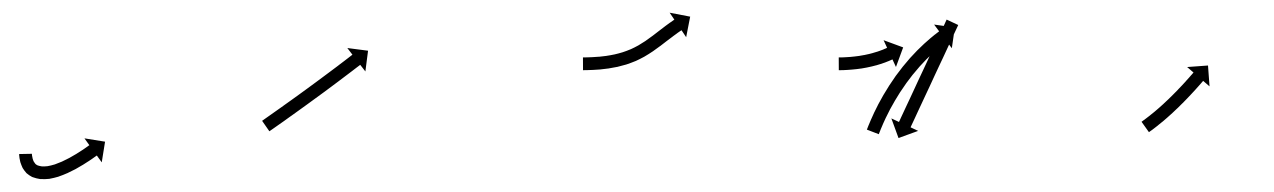

<svg xmlns="http://www.w3.org/2000/svg" viewBox="-20 -291 1998 301"><path d="M30 -49.1C30 -49.4 30 -49.6 30 -49.9L10 -49.5C10 -49.2 10 -48.8 10 -48.4C10 -48.4 10 -48.4 10 -48.3C10 -48.3 10 -48.2 10 -48.2C10.1 -46.7 10.3 -45.3 10.5 -43.9C10.5 -43.9 10.5 -43.8 10.5 -43.7C10.5 -43.6 10.5 -43.5 10.5 -43.5C10.9 -41.2 11.4 -39 11.9 -36.7C11.9 -36.7 12 -36.6 12 -36.5C12.1 -36.3 12.1 -36.2 12.1 -36.2C13 -33.5 14 -30.9 15.2 -28.3C15.2 -28.3 15.3 -28.1 15.4 -27.9C15.5 -27.7 15.6 -27.5 15.6 -27.5C17.2 -24.9 19 -22.4 21.1 -20.1C21.1 -20.1 21.3 -19.8 21.5 -19.6C21.7 -19.4 22 -19.2 22 -19.2C24.5 -17 27.3 -15.2 30.3 -13.6C30.3 -13.6 30.6 -13.5 30.9 -13.4C31.1 -13.3 31.4 -13.2 31.4 -13.2C35.1 -11.8 39 -10.9 42.9 -10.3C42.9 -10.3 43.1 -10.3 43.3 -10.3C43.5 -10.3 43.7 -10.3 43.7 -10.3C48.1 -10 52.6 -10.1 57 -10.6C57 -10.6 57.1 -10.6 57.3 -10.6C57.5 -10.7 57.7 -10.7 57.7 -10.7C62.3 -11.5 66.9 -12.7 71.5 -14C71.5 -14 71.6 -14.1 71.7 -14.1C71.8 -14.1 71.9 -14.2 71.9 -14.2C76.5 -15.8 81 -17.5 85.4 -19.5C85.4 -19.5 85.5 -19.5 85.6 -19.5C85.6 -19.5 85.7 -19.6 85.7 -19.6C89.9 -21.6 94.1 -23.6 98.2 -25.8C98.2 -25.8 98.3 -25.8 98.3 -25.9C98.3 -25.9 98.4 -25.9 98.4 -25.9C102.1 -28 105.8 -30.1 109.4 -32.3C109.4 -32.3 109.4 -32.3 109.5 -32.3C109.5 -32.3 109.5 -32.3 109.5 -32.3C112.6 -34.2 115.6 -36.2 118.7 -38.2C118.7 -38.2 118.7 -38.2 118.7 -38.2C118.7 -38.2 118.8 -38.2 118.8 -38.2C121.1 -39.8 123.4 -41.3 125.7 -42.9C125.7 -42.9 125.7 -42.9 125.7 -42.9C125.8 -42.9 125.8 -43 125.8 -43C127.3 -44 128.7 -45 130.2 -46.1L130.2 -46.1L130.2 -46.1C130.8 -46.5 131.3 -46.8 131.8 -47.2L139.5 -36.5L144.7 -68.9L112.4 -74.1L120.1 -63.4C119.6 -63.1 119.1 -62.7 118.6 -62.4L118.6 -62.4L118.6 -62.4C117.2 -61.4 115.7 -60.4 114.3 -59.3C114.3 -59.3 114.3 -59.4 114.3 -59.4C114.4 -59.4 114.4 -59.4 114.4 -59.4C112.1 -57.9 109.9 -56.3 107.7 -54.8C107.7 -54.8 107.7 -54.9 107.7 -54.9C107.7 -54.9 107.7 -54.9 107.7 -54.9C104.9 -53 101.9 -51.2 99 -49.3C99 -49.3 99 -49.4 99 -49.4C99.1 -49.4 99.1 -49.4 99.1 -49.4C95.7 -47.3 92.2 -45.3 88.7 -43.4C88.7 -43.4 88.7 -43.4 88.8 -43.4C88.8 -43.5 88.9 -43.5 88.9 -43.5C85 -41.5 81.1 -39.5 77.2 -37.7C77.2 -37.7 77.3 -37.7 77.4 -37.7C77.4 -37.8 77.5 -37.8 77.5 -37.8C73.5 -36.1 69.4 -34.5 65.3 -33C65.3 -33 65.4 -33.1 65.5 -33.1C65.6 -33.1 65.7 -33.2 65.7 -33.2C61.9 -32 58 -31.1 54.1 -30.4C54.1 -30.4 54.3 -30.4 54.5 -30.4C54.7 -30.4 54.8 -30.5 54.8 -30.5C51.5 -30.1 48.2 -30 44.9 -30.2C44.9 -30.2 45.1 -30.2 45.4 -30.2C45.6 -30.2 45.8 -30.1 45.8 -30.1C43.2 -30.5 40.7 -31.1 38.3 -31.9C38.3 -31.9 38.6 -31.8 38.8 -31.7C39.1 -31.6 39.4 -31.5 39.4 -31.5C37.8 -32.2 36.4 -33.2 35.1 -34.3C35.1 -34.3 35.3 -34.1 35.5 -33.9C35.7 -33.7 35.9 -33.5 35.9 -33.5C34.8 -34.8 33.8 -36.2 32.9 -37.7C32.9 -37.7 33 -37.5 33.1 -37.3C33.2 -37.1 33.3 -36.9 33.3 -36.9C32.4 -38.6 31.7 -40.4 31.2 -42.3C31.2 -42.3 31.2 -42.1 31.2 -42C31.3 -41.9 31.3 -41.7 31.3 -41.7C30.9 -43.4 30.5 -45 30.3 -46.7C30.3 -46.7 30.3 -46.6 30.3 -46.5C30.3 -46.4 30.3 -46.3 30.3 -46.3C30.2 -47.3 30.1 -48.3 30 -49.4C30 -49.4 30 -49.3 30 -49.2C30 -49.2 30 -49.1 30 -49.1Z M392.5 -102.7C391.9 -102.4 391.4 -102 390.9 -101.6L402.3 -85.2C402.8 -85.6 403.4 -86 403.9 -86.3C405.4 -87.4 407 -88.5 408.5 -89.5C410.9 -91.2 413.3 -92.9 415.6 -94.5C418.7 -96.7 421.8 -98.9 424.9 -101L424.9 -101L424.9 -101C428.5 -103.6 432.1 -106.2 435.7 -108.8L435.8 -108.8L435.8 -108.8C439.8 -111.7 443.8 -114.6 447.9 -117.5L447.9 -117.5L447.9 -117.5C452.2 -120.6 456.5 -123.7 460.8 -126.8L460.8 -126.8L460.8 -126.8C465.3 -130 469.7 -133.2 474.1 -136.5L474.1 -136.5L474.1 -136.5C478.6 -139.7 483 -143 487.4 -146.2L487.4 -146.2L487.4 -146.2C491.7 -149.4 495.9 -152.5 500.2 -155.7L500.2 -155.7L500.2 -155.7C504.2 -158.7 508.2 -161.7 512.1 -164.6L512.2 -164.6L512.2 -164.7C515.7 -167.3 519.3 -170 522.8 -172.7L522.8 -172.7L522.8 -172.7C525.8 -175 528.8 -177.2 531.8 -179.5C534.1 -181.3 536.4 -183 538.7 -184.8C540.2 -185.9 541.7 -187.1 543.2 -188.2C543.7 -188.6 544.2 -189 544.7 -189.4L552.8 -179L557 -211.5L524.5 -215.7L532.5 -205.3C532 -204.9 531.5 -204.5 531 -204.1C529.5 -202.9 528 -201.8 526.6 -200.7C524.3 -198.9 522 -197.2 519.7 -195.4C516.7 -193.2 513.7 -190.9 510.7 -188.6L510.7 -188.6L510.8 -188.6C507.2 -186 503.7 -183.3 500.1 -180.6L500.1 -180.6L500.1 -180.6C496.2 -177.7 492.2 -174.7 488.3 -171.8L488.3 -171.8L488.3 -171.8C484 -168.6 479.8 -165.5 475.5 -162.3L475.5 -162.3L475.5 -162.3C471.1 -159.1 466.7 -155.8 462.3 -152.6L462.3 -152.6L462.3 -152.6C457.9 -149.4 453.5 -146.2 449.1 -143L449.1 -143L449.1 -143C444.8 -139.9 440.5 -136.8 436.2 -133.7L436.2 -133.7L436.2 -133.7C432.2 -130.8 428.2 -127.9 424.1 -125.1L424.1 -125.1L424.2 -125.1C420.5 -122.5 416.9 -119.9 413.3 -117.4L413.3 -117.4L413.3 -117.4C410.3 -115.2 407.2 -113.1 404.1 -110.9C401.8 -109.2 399.4 -107.6 397 -105.9C395.5 -104.9 394 -103.8 392.5 -102.7Z M895.8 -201C895.2 -201 894.6 -201 893.9 -201L894 -181C894.6 -181 895.3 -181 895.9 -181L895.9 -181L895.9 -181C897.7 -181 899.5 -181.1 901.3 -181.1C901.3 -181.1 901.4 -181.1 901.4 -181.1C901.4 -181.1 901.4 -181.1 901.4 -181.1C904.2 -181.2 907 -181.3 909.8 -181.4C909.8 -181.4 909.8 -181.4 909.8 -181.4C909.9 -181.4 909.9 -181.4 909.9 -181.4C913.5 -181.6 917.1 -181.8 920.7 -182.1C920.7 -182.1 920.7 -182.1 920.7 -182.1C920.8 -182.1 920.8 -182.1 920.8 -182.1C925 -182.5 929.2 -183 933.4 -183.6C933.4 -183.6 933.5 -183.6 933.5 -183.6C933.6 -183.6 933.6 -183.6 933.6 -183.6C938.2 -184.3 942.8 -185.2 947.4 -186.1C947.4 -186.1 947.5 -186.1 947.5 -186.1C947.6 -186.1 947.6 -186.1 947.6 -186.1C952.4 -187.3 957.2 -188.5 961.9 -189.9C961.9 -189.9 962 -189.9 962.1 -190C962.2 -190 962.2 -190 962.2 -190C967 -191.6 971.7 -193.4 976.4 -195.3C976.4 -195.3 976.5 -195.3 976.6 -195.4C976.6 -195.4 976.7 -195.4 976.7 -195.4C981.3 -197.5 985.8 -199.8 990.2 -202.2C990.2 -202.2 990.3 -202.2 990.4 -202.3C990.5 -202.3 990.5 -202.4 990.5 -202.4C994.8 -204.9 999 -207.5 1003.1 -210.3C1003.1 -210.3 1003.2 -210.3 1003.2 -210.3C1003.3 -210.4 1003.3 -210.4 1003.3 -210.4C1007.2 -213.1 1011.1 -215.9 1014.9 -218.8C1014.9 -218.8 1014.9 -218.8 1015 -218.8C1015 -218.8 1015 -218.8 1015 -218.8C1018.5 -221.5 1022 -224.2 1025.5 -226.9L1025.5 -226.9L1025.5 -226.9C1028.6 -229.2 1031.6 -231.5 1034.7 -233.8C1034.7 -233.8 1034.6 -233.8 1034.6 -233.8C1034.6 -233.8 1034.6 -233.8 1034.6 -233.8C1037 -235.6 1039.5 -237.4 1041.9 -239.1C1041.9 -239.1 1041.9 -239.1 1041.9 -239.1C1041.9 -239.1 1041.8 -239.1 1041.8 -239.1C1043.4 -240.2 1045 -241.3 1046.7 -242.5C1046.7 -242.5 1046.7 -242.4 1046.6 -242.4C1046.6 -242.4 1046.6 -242.4 1046.6 -242.4C1047.2 -242.8 1047.8 -243.2 1048.4 -243.6L1055.7 -232.7L1062 -264.9L1029.8 -271.1L1037.2 -260.2C1036.6 -259.8 1036 -259.4 1035.4 -259C1035.4 -259 1035.4 -259 1035.4 -259C1035.4 -258.9 1035.3 -258.9 1035.3 -258.9C1033.7 -257.8 1032 -256.6 1030.3 -255.4C1030.3 -255.4 1030.3 -255.4 1030.3 -255.4C1030.3 -255.4 1030.2 -255.4 1030.2 -255.4C1027.7 -253.6 1025.2 -251.7 1022.7 -249.9C1022.7 -249.9 1022.7 -249.8 1022.7 -249.8C1022.6 -249.8 1022.6 -249.8 1022.6 -249.8C1019.5 -247.5 1016.4 -245.1 1013.3 -242.7L1013.3 -242.7L1013.3 -242.7C1009.9 -240.1 1006.4 -237.4 1002.9 -234.7C1002.9 -234.7 1002.9 -234.8 1002.9 -234.8C1003 -234.8 1003 -234.8 1003 -234.8C999.3 -232.1 995.6 -229.4 991.9 -226.8C991.9 -226.8 991.9 -226.8 992 -226.8C992 -226.9 992.1 -226.9 992.1 -226.9C988.2 -224.4 984.3 -221.9 980.4 -219.6C980.4 -219.6 980.5 -219.7 980.5 -219.7C980.6 -219.7 980.7 -219.8 980.7 -219.8C976.7 -217.6 972.6 -215.5 968.4 -213.6C968.4 -213.6 968.5 -213.7 968.6 -213.7C968.7 -213.7 968.7 -213.8 968.7 -213.8C964.5 -212 960.2 -210.4 955.9 -209C955.9 -209 956 -209 956.1 -209C956.2 -209.1 956.2 -209.1 956.2 -209.1C951.9 -207.8 947.5 -206.6 943.1 -205.6C943.1 -205.6 943.2 -205.6 943.3 -205.7C943.3 -205.7 943.4 -205.7 943.4 -205.7C939.1 -204.8 934.9 -204 930.6 -203.4C930.6 -203.4 930.6 -203.4 930.7 -203.4C930.7 -203.4 930.8 -203.4 930.8 -203.4C926.8 -202.9 922.9 -202.4 918.9 -202C918.9 -202 918.9 -202.1 919 -202.1C919 -202.1 919.1 -202.1 919.1 -202.1C915.6 -201.8 912.2 -201.5 908.8 -201.4C908.8 -201.4 908.8 -201.4 908.9 -201.4C908.9 -201.4 908.9 -201.4 908.9 -201.4C906.2 -201.2 903.6 -201.2 900.9 -201.1C900.9 -201.1 900.9 -201.1 900.9 -201.1C901 -201.1 901 -201.1 901 -201.1C899.2 -201 897.5 -201 895.8 -201L895.8 -201Z M1295.8 -201C1295.5 -201 1295.2 -201 1294.9 -201L1295 -181C1295.3 -181 1295.6 -181 1295.9 -181L1296 -181L1296 -181C1296.9 -181 1297.8 -181 1298.7 -181C1298.7 -181 1298.7 -181 1298.7 -181C1298.7 -181 1298.8 -181 1298.8 -181C1300.2 -181.1 1301.6 -181.1 1303 -181.1C1303 -181.1 1303 -181.1 1303 -181.1C1303.1 -181.1 1303.1 -181.1 1303.1 -181.1C1304.9 -181.2 1306.7 -181.3 1308.6 -181.4C1308.6 -181.4 1308.6 -181.4 1308.6 -181.4C1308.6 -181.4 1308.7 -181.4 1308.7 -181.4C1310.8 -181.5 1313 -181.7 1315.2 -181.9C1315.2 -181.9 1315.2 -181.9 1315.2 -181.9C1315.2 -181.9 1315.3 -181.9 1315.3 -181.9C1317.7 -182.1 1320.1 -182.3 1322.5 -182.6C1322.5 -182.6 1322.5 -182.6 1322.5 -182.6C1322.6 -182.6 1322.6 -182.6 1322.6 -182.6C1325.1 -182.9 1327.7 -183.3 1330.2 -183.6C1330.2 -183.6 1330.3 -183.6 1330.3 -183.6C1330.3 -183.6 1330.4 -183.6 1330.4 -183.6C1333 -184.1 1335.6 -184.5 1338.2 -185C1338.2 -185 1338.2 -185 1338.3 -185C1338.3 -185 1338.3 -185 1338.3 -185C1340.9 -185.5 1343.5 -186.1 1346.1 -186.7C1346.1 -186.7 1346.1 -186.7 1346.2 -186.7C1346.2 -186.7 1346.2 -186.7 1346.2 -186.7C1348.7 -187.3 1351.2 -187.9 1353.6 -188.6C1353.6 -188.6 1353.7 -188.6 1353.7 -188.6C1353.7 -188.6 1353.8 -188.6 1353.8 -188.6C1356.1 -189.3 1358.3 -190 1360.6 -190.7C1360.6 -190.7 1360.6 -190.7 1360.7 -190.7C1360.7 -190.7 1360.7 -190.7 1360.7 -190.7C1362.7 -191.4 1364.7 -192.1 1366.7 -192.8C1366.7 -192.8 1366.8 -192.8 1366.8 -192.8C1366.8 -192.8 1366.9 -192.8 1366.9 -192.8C1368.5 -193.5 1370.2 -194.1 1371.9 -194.8C1371.9 -194.8 1371.9 -194.8 1371.9 -194.8C1371.9 -194.8 1372 -194.8 1372 -194.8C1373.2 -195.3 1374.5 -195.9 1375.8 -196.4C1375.8 -196.4 1375.8 -196.4 1375.8 -196.4C1375.8 -196.4 1375.8 -196.4 1375.8 -196.4C1376.6 -196.8 1377.4 -197.2 1378.2 -197.5L1378.3 -197.5L1378.3 -197.5C1378.6 -197.7 1378.8 -197.8 1379.1 -197.9L1384.6 -186L1395.9 -216.7L1365.2 -228L1370.7 -216.1C1370.4 -215.9 1370.2 -215.8 1369.9 -215.7L1369.9 -215.7L1370 -215.7C1369.2 -215.4 1368.5 -215.1 1367.8 -214.7C1367.8 -214.7 1367.8 -214.7 1367.8 -214.8C1367.8 -214.8 1367.8 -214.8 1367.8 -214.8C1366.7 -214.3 1365.5 -213.8 1364.4 -213.3C1364.4 -213.3 1364.4 -213.3 1364.4 -213.3C1364.4 -213.3 1364.5 -213.3 1364.5 -213.3C1362.9 -212.7 1361.4 -212.2 1359.9 -211.6C1359.9 -211.6 1359.9 -211.6 1359.9 -211.6C1360 -211.6 1360 -211.6 1360 -211.6C1358.1 -211 1356.3 -210.3 1354.5 -209.7C1354.5 -209.7 1354.5 -209.7 1354.5 -209.7C1354.5 -209.7 1354.6 -209.8 1354.6 -209.8C1352.5 -209.1 1350.4 -208.5 1348.3 -207.9C1348.3 -207.9 1348.3 -207.9 1348.3 -207.9C1348.4 -207.9 1348.4 -207.9 1348.4 -207.9C1346.1 -207.3 1343.8 -206.7 1341.5 -206.1C1341.5 -206.1 1341.6 -206.1 1341.6 -206.2C1341.6 -206.2 1341.7 -206.2 1341.7 -206.2C1339.3 -205.6 1336.9 -205.1 1334.4 -204.6C1334.4 -204.6 1334.5 -204.6 1334.5 -204.6C1334.5 -204.7 1334.6 -204.7 1334.6 -204.7C1332.1 -204.2 1329.7 -203.8 1327.2 -203.4C1327.2 -203.4 1327.3 -203.4 1327.3 -203.4C1327.3 -203.4 1327.4 -203.4 1327.4 -203.4C1325 -203.1 1322.6 -202.7 1320.2 -202.5C1320.2 -202.5 1320.2 -202.5 1320.2 -202.5C1320.2 -202.5 1320.3 -202.5 1320.3 -202.5C1318 -202.2 1315.7 -202 1313.5 -201.8C1313.5 -201.8 1313.5 -201.8 1313.5 -201.8C1313.6 -201.8 1313.6 -201.8 1313.6 -201.8C1311.5 -201.6 1309.5 -201.5 1307.5 -201.4C1307.5 -201.4 1307.5 -201.4 1307.5 -201.4C1307.5 -201.4 1307.5 -201.4 1307.5 -201.4C1305.8 -201.3 1304.1 -201.2 1302.3 -201.1C1302.3 -201.1 1302.3 -201.1 1302.4 -201.1C1302.4 -201.1 1302.4 -201.1 1302.4 -201.1C1301.1 -201.1 1299.7 -201.1 1298.4 -201C1298.4 -201 1298.4 -201 1298.4 -201C1298.4 -201 1298.4 -201 1298.4 -201C1297.6 -201 1296.7 -201 1295.8 -201L1295.8 -201ZM1481.4 -250C1481.6 -250.6 1481.9 -251.2 1482.2 -251.8L1464.1 -260.3C1463.8 -259.7 1463.5 -259.1 1463.2 -258.5C1462.4 -256.8 1461.6 -255.1 1460.9 -253.4C1459.6 -250.7 1458.4 -248.1 1457.2 -245.5C1455.6 -242 1454 -238.6 1452.4 -235.2C1450.5 -231.1 1448.6 -227.1 1446.7 -223C1444.6 -218.5 1442.5 -214 1440.4 -209.5C1438.2 -204.7 1435.9 -199.8 1433.7 -195C1431.3 -190 1429 -185 1426.7 -180C1424.4 -175 1422.1 -170.1 1419.7 -165.1C1417.5 -160.2 1415.2 -155.4 1413 -150.6C1410.9 -146.1 1408.8 -141.5 1406.7 -137C1404.8 -133 1402.9 -128.9 1401 -124.9C1399.4 -121.5 1397.8 -118 1396.2 -114.6C1395 -112 1393.8 -109.3 1392.5 -106.7C1391.8 -105 1391 -103.3 1390.2 -101.6C1389.9 -101 1389.6 -100.4 1389.3 -99.8L1377.4 -105.4L1388.6 -74.6L1419.4 -85.8L1407.5 -91.4C1407.7 -92 1408 -92.6 1408.3 -93.2C1409.1 -94.9 1409.9 -96.6 1410.7 -98.3C1411.9 -100.9 1413.1 -103.5 1414.4 -106.2C1416 -109.6 1417.5 -113 1419.1 -116.4C1421 -120.5 1422.9 -124.5 1424.8 -128.6C1426.9 -133.1 1429 -137.6 1431.1 -142.1C1433.4 -147 1435.6 -151.8 1437.9 -156.6C1440.2 -161.6 1442.5 -166.6 1444.8 -171.6C1447.2 -176.6 1449.5 -181.6 1451.8 -186.6C1454 -191.4 1456.3 -196.2 1458.6 -201C1460.7 -205.6 1462.8 -210.1 1464.9 -214.6C1466.7 -218.6 1468.6 -222.7 1470.5 -226.7C1472.1 -230.2 1473.7 -233.6 1475.3 -237C1476.5 -239.6 1477.8 -242.3 1479 -244.9C1479.8 -246.6 1480.6 -248.3 1481.4 -250ZM1339.8 -89.8C1339.5 -89.1 1339.3 -88.5 1339 -87.8L1357.7 -80.6C1357.9 -81.2 1358.2 -81.9 1358.4 -82.5L1358.4 -82.5L1358.4 -82.5C1359.1 -84.3 1359.8 -86.1 1360.6 -87.9C1360.6 -87.9 1360.6 -87.9 1360.6 -87.9C1360.6 -87.8 1360.5 -87.8 1360.5 -87.8C1361.7 -90.6 1362.9 -93.4 1364.1 -96.2C1364.1 -96.2 1364.1 -96.1 1364.1 -96.1C1364.1 -96.1 1364 -96.1 1364 -96.1C1365.6 -99.7 1367.3 -103.2 1368.9 -106.8C1368.9 -106.8 1368.9 -106.7 1368.9 -106.7C1368.9 -106.7 1368.9 -106.7 1368.9 -106.7C1370.9 -110.8 1373 -115 1375.1 -119.1C1375.1 -119.1 1375.1 -119.1 1375.1 -119C1375.1 -119 1375 -119 1375 -119C1377.5 -123.5 1380 -128.1 1382.6 -132.5C1382.6 -132.5 1382.5 -132.5 1382.5 -132.5C1382.5 -132.5 1382.5 -132.4 1382.5 -132.4C1385.3 -137.2 1388.2 -141.9 1391.2 -146.6C1391.2 -146.6 1391.2 -146.5 1391.1 -146.5C1391.1 -146.5 1391.1 -146.4 1391.1 -146.4C1394.2 -151.2 1397.5 -156 1400.8 -160.6C1400.8 -160.6 1400.7 -160.6 1400.7 -160.6C1400.7 -160.5 1400.7 -160.5 1400.7 -160.5C1404.1 -165.1 1407.5 -169.7 1411.1 -174.2C1411.1 -174.2 1411.1 -174.1 1411 -174.1C1411 -174.1 1411 -174 1411 -174C1414.5 -178.3 1418.1 -182.6 1421.8 -186.8C1421.8 -186.8 1421.7 -186.7 1421.7 -186.7C1421.7 -186.7 1421.6 -186.6 1421.6 -186.6C1425.1 -190.5 1428.7 -194.3 1432.3 -198C1432.3 -198 1432.3 -198 1432.3 -198C1432.2 -198 1432.2 -197.9 1432.2 -197.9C1435.5 -201.2 1438.9 -204.5 1442.3 -207.7C1442.3 -207.7 1442.3 -207.6 1442.3 -207.6C1442.2 -207.6 1442.2 -207.6 1442.2 -207.6C1445.1 -210.2 1448.1 -212.8 1451.1 -215.4C1451.1 -215.4 1451.1 -215.4 1451 -215.4C1451 -215.4 1451 -215.3 1451 -215.3C1453.3 -217.3 1455.7 -219.2 1458.1 -221.1C1458.1 -221.1 1458.1 -221.1 1458.1 -221.1C1458 -221.1 1458 -221.1 1458 -221.1C1459.6 -222.3 1461.1 -223.5 1462.7 -224.7L1462.7 -224.7L1462.6 -224.7C1463.2 -225.1 1463.8 -225.5 1464.3 -225.9L1472.2 -215.4L1476.9 -247.9L1444.4 -252.5L1452.3 -241.9C1451.7 -241.5 1451.2 -241.1 1450.6 -240.6L1450.6 -240.6L1450.6 -240.6C1448.9 -239.4 1447.3 -238.1 1445.7 -236.8C1445.7 -236.8 1445.6 -236.8 1445.6 -236.8C1445.6 -236.8 1445.6 -236.8 1445.6 -236.8C1443.1 -234.8 1440.6 -232.7 1438.2 -230.7C1438.2 -230.7 1438.1 -230.7 1438.1 -230.6C1438.1 -230.6 1438.1 -230.6 1438.1 -230.6C1434.9 -227.9 1431.8 -225.2 1428.8 -222.4C1428.8 -222.4 1428.7 -222.4 1428.7 -222.3C1428.7 -222.3 1428.7 -222.3 1428.7 -222.3C1425.1 -218.9 1421.6 -215.5 1418.1 -212.1C1418.1 -212.1 1418.1 -212.1 1418.1 -212C1418 -212 1418 -212 1418 -212C1414.2 -208.1 1410.5 -204.1 1406.8 -200.1C1406.8 -200.1 1406.8 -200.1 1406.8 -200C1406.7 -200 1406.7 -200 1406.7 -200C1402.9 -195.6 1399.2 -191.2 1395.5 -186.7C1395.5 -186.7 1395.5 -186.7 1395.4 -186.6C1395.4 -186.6 1395.4 -186.6 1395.4 -186.6C1391.7 -181.9 1388.1 -177.1 1384.5 -172.3C1384.5 -172.3 1384.5 -172.3 1384.5 -172.3C1384.5 -172.2 1384.4 -172.2 1384.4 -172.2C1381 -167.3 1377.7 -162.4 1374.4 -157.4C1374.4 -157.4 1374.4 -157.4 1374.3 -157.4C1374.3 -157.3 1374.3 -157.3 1374.3 -157.3C1371.2 -152.5 1368.2 -147.6 1365.3 -142.6C1365.3 -142.6 1365.3 -142.6 1365.2 -142.5C1365.2 -142.5 1365.2 -142.5 1365.2 -142.5C1362.5 -137.8 1359.9 -133.1 1357.4 -128.4C1357.4 -128.4 1357.4 -128.3 1357.4 -128.3C1357.4 -128.3 1357.3 -128.3 1357.3 -128.3C1355.1 -124 1353 -119.7 1350.9 -115.4C1350.9 -115.4 1350.9 -115.3 1350.9 -115.3C1350.8 -115.3 1350.8 -115.3 1350.8 -115.3C1349.1 -111.6 1347.4 -107.9 1345.8 -104.2C1345.8 -104.2 1345.8 -104.2 1345.7 -104.2C1345.7 -104.1 1345.7 -104.1 1345.7 -104.1C1344.5 -101.2 1343.3 -98.4 1342.1 -95.5C1342.1 -95.5 1342.1 -95.5 1342.1 -95.4C1342 -95.4 1342 -95.4 1342 -95.4C1341.3 -93.6 1340.5 -91.7 1339.8 -89.8L1339.8 -89.8Z M1770.6 -100.8C1770.3 -100.6 1769.9 -100.4 1769.6 -100.1L1781.2 -83.8C1781.6 -84.1 1781.9 -84.3 1782.3 -84.6L1782.3 -84.6L1782.3 -84.6C1783.3 -85.3 1784.2 -86 1785.2 -86.7L1785.2 -86.7L1785.3 -86.7C1786.8 -87.9 1788.3 -89 1789.8 -90.1C1789.8 -90.1 1789.8 -90.2 1789.8 -90.2C1789.8 -90.2 1789.9 -90.2 1789.9 -90.2C1791.8 -91.7 1793.7 -93.2 1795.7 -94.7C1795.7 -94.7 1795.7 -94.7 1795.7 -94.7C1795.7 -94.8 1795.7 -94.8 1795.7 -94.8C1798 -96.6 1800.3 -98.4 1802.5 -100.3C1802.5 -100.3 1802.5 -100.3 1802.5 -100.3C1802.6 -100.3 1802.6 -100.3 1802.6 -100.3C1805.1 -102.4 1807.5 -104.6 1810 -106.7C1810 -106.7 1810 -106.7 1810 -106.7C1810.1 -106.7 1810.1 -106.8 1810.1 -106.8C1812.7 -109.1 1815.3 -111.4 1817.9 -113.8C1817.9 -113.8 1817.9 -113.8 1817.9 -113.8C1817.9 -113.8 1817.9 -113.8 1817.9 -113.8C1820.6 -116.3 1823.2 -118.8 1825.8 -121.3C1825.8 -121.3 1825.8 -121.3 1825.9 -121.3C1825.9 -121.3 1825.9 -121.3 1825.9 -121.3C1828.5 -123.8 1831.1 -126.4 1833.6 -129C1833.6 -129 1833.7 -129 1833.7 -129C1833.7 -129 1833.7 -129 1833.7 -129C1836.2 -131.5 1838.6 -134 1841.1 -136.6C1841.1 -136.6 1841.1 -136.6 1841.1 -136.6C1841.1 -136.6 1841.1 -136.6 1841.1 -136.6C1843.4 -139 1845.7 -141.4 1847.9 -143.8L1847.9 -143.8L1847.9 -143.8C1850 -146 1852 -148.2 1854 -150.4L1854 -150.4L1854 -150.4C1855.7 -152.3 1857.3 -154.1 1859 -156L1859 -156L1859 -156C1860.3 -157.5 1861.6 -158.9 1862.9 -160.4L1862.9 -160.4L1862.9 -160.4C1863.7 -161.3 1864.5 -162.3 1865.3 -163.2L1865.3 -163.2L1865.3 -163.2C1865.6 -163.5 1865.9 -163.9 1866.2 -164.2L1876.2 -155.6L1873.8 -188.3L1841.1 -185.9L1851.1 -177.3C1850.8 -177 1850.5 -176.6 1850.2 -176.3L1850.2 -176.3L1850.2 -176.3C1849.4 -175.4 1848.6 -174.5 1847.8 -173.5L1847.8 -173.6L1847.8 -173.6C1846.6 -172.1 1845.3 -170.7 1844.1 -169.3L1844.1 -169.3L1844.1 -169.3C1842.4 -167.5 1840.8 -165.6 1839.1 -163.8L1839.2 -163.8L1839.2 -163.8C1837.2 -161.7 1835.2 -159.5 1833.3 -157.4L1833.3 -157.4L1833.3 -157.4C1831.1 -155.1 1828.9 -152.7 1826.6 -150.4C1826.6 -150.4 1826.7 -150.4 1826.7 -150.4C1826.7 -150.4 1826.7 -150.4 1826.7 -150.4C1824.3 -148 1821.9 -145.5 1819.5 -143.1C1819.5 -143.1 1819.5 -143.1 1819.5 -143.1C1819.5 -143.1 1819.5 -143.1 1819.5 -143.1C1817 -140.6 1814.5 -138.1 1812 -135.7C1812 -135.7 1812 -135.7 1812 -135.7C1812 -135.7 1812 -135.7 1812 -135.7C1809.5 -133.3 1806.9 -130.9 1804.3 -128.5C1804.3 -128.5 1804.3 -128.5 1804.4 -128.5C1804.4 -128.5 1804.4 -128.5 1804.4 -128.5C1801.9 -126.2 1799.4 -124 1796.8 -121.7C1796.8 -121.7 1796.8 -121.7 1796.8 -121.8C1796.9 -121.8 1796.9 -121.8 1796.9 -121.8C1794.5 -119.7 1792.1 -117.7 1789.7 -115.6C1789.7 -115.6 1789.7 -115.7 1789.7 -115.7C1789.7 -115.7 1789.8 -115.7 1789.8 -115.7C1787.6 -113.9 1785.4 -112.1 1783.2 -110.4C1783.2 -110.4 1783.2 -110.4 1783.3 -110.4C1783.3 -110.4 1783.3 -110.4 1783.3 -110.4C1781.4 -108.9 1779.6 -107.5 1777.7 -106.1C1777.7 -106.1 1777.7 -106.1 1777.7 -106.1C1777.7 -106.1 1777.7 -106.1 1777.7 -106.1C1776.3 -105 1774.8 -103.9 1773.4 -102.8L1773.4 -102.9L1773.4 -102.9C1772.5 -102.2 1771.5 -101.5 1770.6 -100.8L1770.6 -100.8Z"/></svg>

Font: FRB American Cursive Just Arrows
Style: Bold Italic
Weight: 700
Italic angle: -25°
Version: Version 2.0;Modular Font Editor K font №1